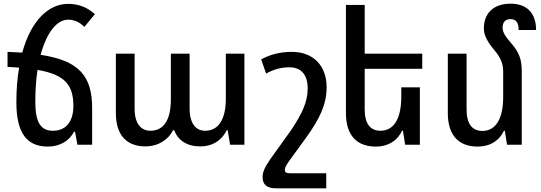

<svg xmlns="http://www.w3.org/2000/svg" viewBox="-20 -787 2939 1044"><path d="M481 -199C481 -373 411 -457 201 -489C234 -611 289 -680 351 -680C382 -680 411 -668 439 -641L496 -710C456 -746 409 -766 351 -766C244 -766 149 -676 101 -501C76 -502 49 -504 21 -505V-423C43 -422 64 -421 84 -419C74 -363 69 -300 69 -231C69 -65 125 10 240 10C309 10 357 -23 383 -71H388L401 0H481ZM172 -232C172 -297 176 -355 184 -407C335 -381 379 -323 379 -211C379 -124 337 -76 268 -76C203 -76 172 -119 172 -232Z M770 9C841 9 896 -28 921 -79H927C948 -24 996 9 1068 9C1145 9 1190 -32 1213 -79H1218L1231 0H1309V-495H1208V-250C1208 -137 1167 -76 1096 -76C1046 -76 1011 -113 1011 -199V-495H909V-246C909 -132 868 -76 798 -76C747 -76 712 -114 712 -196V-495H610V-172C610 -51 670 9 770 9Z M1754 237V155H1555C1534 155 1529 148 1529 136C1529 124 1537 110 1551 90L1647 -42C1715 -138 1756 -215 1756 -313C1756 -429 1684 -505 1567 -505C1501 -505 1448 -490 1400 -464L1427 -387C1470 -411 1511 -421 1554 -421C1617 -421 1653 -381 1653 -306C1653 -233 1623 -170 1564 -81L1450 78C1418 125 1408 149 1408 176C1408 216 1430 237 1481 237Z M2263 -312H2162V-261C2162 -138 2119 -76 2049 -76C1995 -76 1963 -112 1963 -193V-413H2276V-495H1963V-760H1861V-172C1861 -49 1922 10 2023 10C2094 10 2143 -25 2166 -76H2171L2183 0H2263Z M2817 -401C2817 -462 2803 -502 2763 -548C2727 -590 2713 -610 2713 -638C2713 -665 2727 -683 2755 -683C2788 -683 2800 -662 2800 -624H2895C2895 -716 2844 -767 2757 -767C2663 -767 2611 -715 2611 -632C2611 -598 2627 -564 2666 -517C2703 -474 2716 -439 2716 -399V-259C2716 -137 2673 -75 2603 -75C2549 -75 2517 -111 2517 -192V-495H2415V-172C2415 -49 2476 10 2577 10C2648 10 2697 -25 2720 -76H2725L2737 0H2817Z"/></svg>

Font: Noto Sans Armenian SemiCondensed Medium
Style: Regular
Weight: 500
Width: 4
Designer: Monotype Design Team
Foundry: Monotype Imaging Inc.
Version: Version 2.008